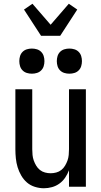

<svg xmlns="http://www.w3.org/2000/svg" viewBox="-20 -996 540 1024"><path d="M214 8Q190 8 166 0.5Q142 -7 124 -22.5Q106 -38 93.5 -59.5Q81 -81 74 -104Q67 -127 64.5 -151.5Q62 -176 62 -200V-520H152V-200Q152 -185 153.5 -169.5Q155 -154 160 -140Q165 -126 173 -112.5Q181 -99 193 -89.5Q205 -80 220 -76Q235 -72 250 -72Q265 -72 280 -76Q295 -80 307 -89.5Q319 -99 327 -112.5Q335 -126 340 -140Q345 -154 346.5 -169.5Q348 -185 348 -200V-520H438V0H348V-88Q340 -67 327.5 -48.5Q315 -30 297 -17Q279 -4 257.5 2Q236 8 214 8ZM350 -603Q336 -603 323 -607Q310 -611 300.5 -620.5Q291 -630 287 -643Q283 -656 283 -670Q283 -684 287 -697Q291 -710 300.5 -719.5Q310 -729 323 -733Q336 -737 350 -737Q364 -737 377 -733Q390 -729 399.5 -719.5Q409 -710 413 -697Q417 -684 417 -670Q417 -656 413 -643Q409 -630 399.5 -620.5Q390 -611 377 -607Q364 -603 350 -603ZM150 -603Q136 -603 123 -607Q110 -611 100.5 -620.5Q91 -630 87 -643Q83 -656 83 -670Q83 -684 87 -697Q91 -710 100.5 -719.5Q110 -729 123 -733Q136 -737 150 -737Q164 -737 177 -733Q190 -729 199.5 -719.5Q209 -710 213 -697Q217 -684 217 -670Q217 -656 213 -643Q209 -630 199.5 -620.5Q190 -611 177 -607Q164 -603 150 -603ZM199 -805 108 -945 153 -976 250 -864 347 -976 392 -945 301 -805Z"/></svg>

Font: Iosevka SS18 Medium
Style: Regular
Weight: 500
Monospace: yes
Designer: Belleve Invis
Foundry: Belleve Invis
Version: Version 25.1.1; ttfautohint (v1.8.4)